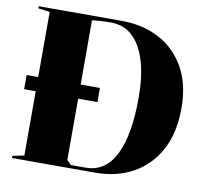

<svg xmlns="http://www.w3.org/2000/svg" viewBox="-79 -795 956 882"><g transform="rotate(10 399.5 -354.0)"><path d="M32 -387H374V-321H32ZM418 -708Q517 -708 593.5 -668Q670 -628 714.5 -550.5Q759 -473 759 -360Q759 -245 716 -165Q673 -85 596.5 -42.5Q520 0 419 0H32V-10L86 -21V-691L32 -698V-708ZM371 -692Q345 -692 322.5 -690.5Q300 -689 284 -687V-35L304 -15H372Q465 -15 511 -107.5Q557 -200 557 -373Q557 -472 536 -543Q515 -614 474 -653Q433 -692 371 -692Z"/></g></svg>

Font: Kalnia SemiBold
Style: Regular
Weight: 600
Designer: Frida Medrano
Foundry: Frida Medrano
Version: Version 1.105